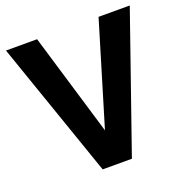

<svg xmlns="http://www.w3.org/2000/svg" viewBox="-128 -827 909 943"><g transform="rotate(-20 327.0 -355.5)"><path d="M326.2 -176.3 487.3 -710.9H650.4L402.8 0H250L3.4 -710.9H166Z"/></g></svg>

Font: Vazir FD-UI
Style: Bold-FD-UI
Weight: 700
Designer: Saber Rastikerdar
Foundry: Saber Rastikerdar
Version: Version 30.0.0